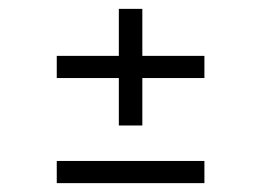

<svg xmlns="http://www.w3.org/2000/svg" viewBox="-20 -474 600 433"><path d="M248 -191V-298H108V-348H248V-454H301V-348H441V-298H301V-191ZM108 -61V-111H441V-61Z"/></svg>

Font: Baskervville SemiBold
Style: Italic
Weight: 600
Italic angle: -18°
Version: Version 1.100